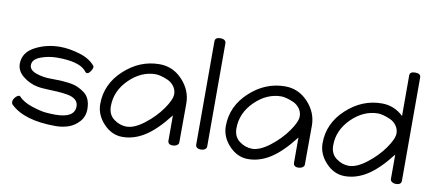

<svg xmlns="http://www.w3.org/2000/svg" viewBox="-69 -1005 2874 1274"><g transform="rotate(10 1368.5 -368.0)"><path d="M39 -95Q39 -108 50.5 -123Q62 -138 77 -142Q84 -142 84 -140Q116 -105 176 -85.5Q236 -66 270.5 -63Q305 -60 335 -60Q465 -60 465 -139Q465 -166 445.5 -182.5Q426 -199 392.5 -205Q359 -211 325 -213Q291 -215 251 -216.5Q211 -218 190 -222Q133 -233 89 -268.5Q45 -304 45 -352Q45 -428 121.5 -468.5Q198 -509 290 -509Q352 -509 423 -487.5Q494 -466 529 -421Q530 -419 530 -416Q530 -403 518 -385.5Q506 -368 495 -368Q485 -368 475 -384Q427 -435 284 -435Q225 -435 172 -415Q119 -395 119 -356Q119 -323 165 -306.5Q211 -290 263 -290Q300 -290 325 -289Q350 -288 386 -283.5Q422 -279 446 -268.5Q470 -258 493 -241.5Q516 -225 527.5 -197.5Q539 -170 539 -133Q539 -82 507.5 -47.5Q476 -13 435.5 0.5Q395 14 350 14Q139 14 46 -76Q39 -83 39 -95Z M617 -182Q617 -316 722 -413Q827 -510 960 -510Q1051 -510 1115 -441Q1179 -372 1179 -284L1178 -22Q1178 -9 1165.5 -1.5Q1153 6 1138 6Q1105 6 1105 -22V-191Q1024 -86 950.5 -39Q877 8 799 8Q727 8 672 -50.5Q617 -109 617 -182ZM689 -180Q689 -123 729 -93.5Q769 -64 814 -64Q866 -64 933 -115.5Q1000 -167 1044.5 -230.5Q1089 -294 1089 -330Q1089 -360 1071.5 -383.5Q1054 -407 1028.5 -418Q1003 -429 982 -434.5Q961 -440 947 -440Q849 -440 769 -361.5Q689 -283 689 -180Z M1291 -28V-723Q1291 -750 1329 -750Q1344 -750 1354.5 -743Q1365 -736 1365 -723V-28Q1365 -15 1354 -7.5Q1343 0 1328 0Q1291 0 1291 -28Z M1463 -182Q1463 -316 1568 -413Q1673 -510 1806 -510Q1897 -510 1961 -441Q2025 -372 2025 -284L2024 -22Q2024 -9 2011.5 -1.5Q1999 6 1984 6Q1951 6 1951 -22V-191Q1870 -86 1796.5 -39Q1723 8 1645 8Q1573 8 1518 -50.5Q1463 -109 1463 -182ZM1535 -180Q1535 -123 1575 -93.5Q1615 -64 1660 -64Q1712 -64 1779 -115.5Q1846 -167 1890.5 -230.5Q1935 -294 1935 -330Q1935 -360 1917.5 -383.5Q1900 -407 1874.5 -418Q1849 -429 1828 -434.5Q1807 -440 1793 -440Q1695 -440 1615 -361.5Q1535 -283 1535 -180Z M2115 -182Q2115 -316 2220 -413Q2325 -510 2458 -510Q2541 -510 2603 -451V-724Q2603 -750 2639 -750Q2677 -750 2677 -724V-28Q2677 0 2640 0Q2625 0 2614 -7.5Q2603 -15 2603 -28V-191Q2522 -86 2448.5 -39Q2375 8 2297 8Q2225 8 2170 -50.5Q2115 -109 2115 -182ZM2187 -180Q2187 -123 2227 -93.5Q2267 -64 2312 -64Q2364 -64 2431 -115.5Q2498 -167 2542.5 -230.5Q2587 -294 2587 -330Q2587 -360 2569.5 -383.5Q2552 -407 2526.5 -418Q2501 -429 2480 -434.5Q2459 -440 2445 -440Q2347 -440 2267 -361.5Q2187 -283 2187 -180Z"/></g></svg>

Font: Happy Monkey
Style: Regular
Weight: 400
Version: Version 1.001